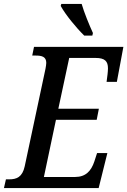

<svg xmlns="http://www.w3.org/2000/svg" viewBox="-51 -951 644 971"><path d="M375 -771H416L419 -784C401 -823 374 -889 362 -931H259L256 -921C280 -877 334 -811 375 -771ZM-31 0H448L492 -177H440L426 -134C410 -86 382 -56 329 -56H171L232 -345H438L449 -401H244L299 -658H432C480 -658 495 -641 495 -605C495 -596 494 -586 493 -576L488 -537H540L573 -714H121L112 -670H130C161 -670 183 -664 183 -633C183 -626 181 -614 179 -603L74 -110C62 -55 33 -44 -5 -44H-21Z"/></svg>

Font: Noto Serif Condensed Medium
Style: Italic
Weight: 500
Width: 3
Italic angle: -12°
Designer: Monotype Design Team
Foundry: Monotype Imaging Inc.
Version: Version 2.013